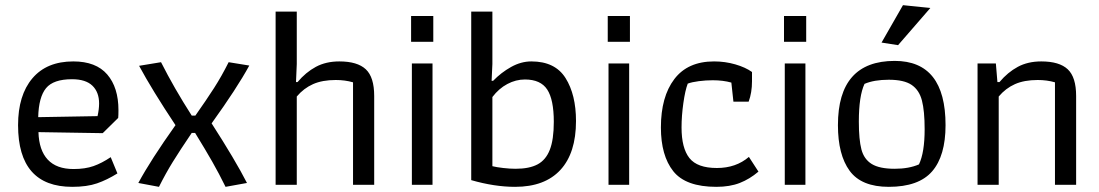

<svg xmlns="http://www.w3.org/2000/svg" viewBox="-20 -716 4260 744"><path d="M50 -231Q50 -347 105.5 -412.5Q161 -478 264 -478Q352 -478 395.5 -427.5Q439 -377 439 -289Q439 -269 438 -259L378 -200L129 -204Q131 -134 165 -97.5Q199 -61 265 -61Q310 -61 342.5 -72.5Q375 -84 409 -107L435 -44Q395 -19 356 -5.5Q317 8 260 8Q50 8 50 -231ZM358 -266Q364 -293 364 -315Q364 -359 338 -384Q312 -409 259 -409Q187 -409 158.5 -374.5Q130 -340 128 -262Z M516 -7Q564 -96 660 -231Q569 -368 519 -461L604 -475Q655 -374 723 -268H737Q780 -329 809.5 -375Q839 -421 866 -475L946 -462Q898 -374 800 -238Q892 -95 937 -7L854 8Q829 -43 802.5 -89.5Q776 -136 736 -201H723Q677 -133 649.5 -88.5Q622 -44 596 8Z M1048 -671H1130V-468L1127 -398H1133Q1165 -436 1204 -457Q1243 -478 1295 -478Q1365 -478 1397.5 -447.5Q1430 -417 1430 -344V0H1348V-397Q1317 -406 1281 -406Q1229 -406 1193 -390Q1157 -374 1130 -342V0H1048Z M1573 -654H1659V-554H1573ZM1576 -470H1656V0H1576Z M1806 -18V-671H1888V-468L1885 -403H1891Q1922 -435 1960.5 -456.5Q1999 -478 2039 -478Q2131 -478 2171.5 -413.5Q2212 -349 2212 -247Q2212 -123 2151.5 -57.5Q2091 8 1976 8Q1896 8 1806 -18ZM2126 -244Q2126 -330 2100.5 -369Q2075 -408 2014 -408Q1979 -408 1946 -390.5Q1913 -373 1888 -340V-72Q1904 -68 1930 -65Q1956 -62 1978 -62Q2031 -62 2063 -79Q2095 -96 2110.5 -135.5Q2126 -175 2126 -244Z M2335 -654H2421V-554H2335ZM2338 -470H2418V0H2338Z M2541 -222Q2541 -341 2593 -409.5Q2645 -478 2747 -478Q2790 -478 2829.5 -466.5Q2869 -455 2894 -437V-401Q2894 -357 2881 -322H2822L2814 -396Q2782 -405 2742 -405Q2715 -405 2688 -401.5Q2661 -398 2645 -392Q2635 -366 2628 -316.5Q2621 -267 2621 -222Q2621 -142 2651.5 -103.5Q2682 -65 2758 -65Q2832 -65 2882 -108L2919 -51Q2885 -22 2846.5 -7Q2808 8 2756 8Q2637 8 2589 -52.5Q2541 -113 2541 -222Z M3018 -654H3104V-554H3018ZM3021 -470H3101V0H3021Z M3396 -551 3479 -696 3585 -685 3460 -541ZM3227 -231Q3227 -480 3447 -480Q3644 -480 3644 -231Q3644 -112 3592 -52Q3540 8 3424 8Q3318 8 3272.5 -54Q3227 -116 3227 -231ZM3541 -79Q3563 -125 3563 -215Q3563 -286 3552.5 -326.5Q3542 -367 3512.5 -387Q3483 -407 3424 -407Q3367 -407 3330 -391Q3308 -344 3308 -245Q3308 -175 3318 -137Q3328 -99 3358 -80.5Q3388 -62 3447 -62Q3502 -62 3541 -79Z M3768 -470H3839L3845 -398H3853Q3885 -436 3924 -457Q3963 -478 4015 -478Q4085 -478 4117.5 -447.5Q4150 -417 4150 -344V0H4068V-397Q4037 -406 4001 -406Q3949 -406 3913 -390Q3877 -374 3850 -342V0H3768Z"/></svg>

Font: Athiti Medium
Style: Regular
Weight: 500
Designer: CadsonDemak Team
Foundry: CadsonDemak
Version: Version 1.032